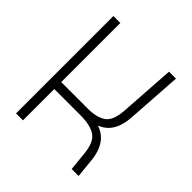

<svg xmlns="http://www.w3.org/2000/svg" viewBox="-188 -838 976 976"><g transform="rotate(45 300.0 -350.0)"><path d="M315 -265 225 -275V-225H315Q384 -225 421 -200.5Q458 -176 465 -100L475 0H525L515 -100Q507 -186 459.5 -225.5Q412 -265 315 -265ZM315 -235Q408 -235 453.5 -274.5Q499 -314 505 -400L525 -700H475L455 -400Q450 -324 415 -299.5Q380 -275 315 -275H225V-225ZM75 0H125V-700H75ZM115 -225H250V-275H115Z"/></g></svg>

Font: Millimetre
Style: Light
Weight: 200
Designer: Jérémy Landes
Version: Version 1.0